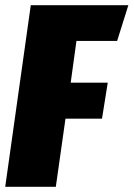

<svg xmlns="http://www.w3.org/2000/svg" viewBox="-30 -716 512 736"><path d="M462 -696 419 -559H263L241 -399H383L361 -261H221L184 0H-10L88 -696Z"/></svg>

Font: Fira Sans Extra Condensed Black
Style: Italic
Weight: 900
Width: 3
Italic angle: -8°
Designer: Carrois Corporate & Edenspiekermann AG
Foundry: Carrois Corporate GbR & Edenspiekermann AG
Version: Version 4.203